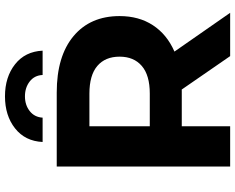

<svg xmlns="http://www.w3.org/2000/svg" viewBox="-107 -842 949 775"><g transform="rotate(-90 367.5 -454.5)"><path d="M82.9 0V-700H381.6Q528.1 -700 609.1 -632.3Q690.1 -564.6 690.1 -446.3Q690.1 -368.3 653.2 -311.9Q616.3 -255.5 548.1 -225.4Q479.9 -195.3 385.6 -195.3H172.9L245.3 -265.8V0ZM528.5 0 352.9 -254.4H526.2L703.3 0ZM245.3 -248.2 172.9 -324.4H377.2Q451.5 -324.4 488.9 -356.7Q526.3 -388.9 526.3 -446.3Q526.3 -504.2 488.9 -536.1Q451.5 -568.1 377.2 -568.1H172.9L245.3 -644.9ZM181.9 -757Q185.3 -827.6 236.8 -868.2Q288.3 -908.9 366.2 -908.9Q444.1 -908.9 495.6 -868.2Q547.1 -827.6 550.5 -757H452.3Q450.9 -789.8 426.2 -809Q401.4 -828.3 366.2 -828.3Q331 -828.3 306.6 -809Q282.1 -789.8 280.1 -757Z"/></g></svg>

Font: Montserrat Alternates Thin
Style: Regular
Weight: 100
Designer: Julieta Ulanovsky
Foundry: Julieta Ulanovsky
Version: Version 9.000